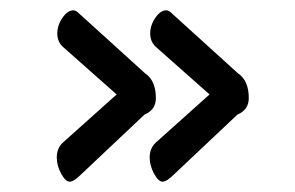

<svg xmlns="http://www.w3.org/2000/svg" viewBox="-20 -431 572 372"><path d="M440 -209 317 -93Q303 -79 295 -79Q287 -79 278.5 -94.5Q270 -110 270 -126Q270 -143 281 -154L386 -248L281 -341Q271 -351 271 -366Q271 -382 281 -396.5Q291 -411 302 -411Q307 -411 312 -406L441 -289Q462 -275 462 -241Q462 -218 440 -209ZM260 -209 137 -93Q123 -79 115 -79Q107 -79 98.5 -94.5Q90 -110 90 -126Q90 -143 101 -154L206 -248L101 -341Q91 -351 91 -366Q91 -382 101 -396.5Q111 -411 122 -411Q127 -411 132 -406L261 -289Q282 -275 282 -241Q282 -218 260 -209Z"/></svg>

Font: Grand Hotel
Style: Regular
Weight: 400
Designer: Brian J. Bonislawsky & Jim Lyles for Astigmatic (AOETI)
Foundry: Astigmatic (AOETI)
Version: Version 001.000